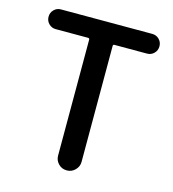

<svg xmlns="http://www.w3.org/2000/svg" viewBox="-109 -827 828 918"><g transform="rotate(15 304.5 -368.0)"><path d="M304.7 0Q280.3 0 263.7 -17.1Q247.1 -34.2 247.1 -57.6V-631.8Q247.1 -638.7 239.3 -638.7H79.1Q59.6 -638.7 45.4 -652.8Q31.2 -667 31.2 -687.5Q31.2 -708 45.4 -722.2Q59.6 -736.3 79.1 -736.3H531.2Q551.8 -736.3 565.9 -722.2Q580.1 -708 580.1 -687.5Q580.1 -667 565.9 -652.8Q551.8 -638.7 531.2 -638.7H370.1Q363.3 -638.7 363.3 -631.8V-57.6Q363.3 -34.2 346.2 -17.1Q329.1 0 305.7 0Z"/></g></svg>

Font: Gen Jyuu Gothic P Medium
Style: Regular
Weight: 500
Designer: [Source Han Sans]
Ryoko NISHIZUKA  (kana & ideographs); Paul D. Hunt (Latin, Greek & Cyrillic); Wenlong ZHANG  (bopomofo
Version: Version 1.002.20150607